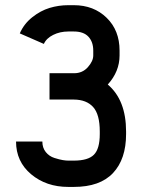

<svg xmlns="http://www.w3.org/2000/svg" viewBox="-20 -716 565 748"><path d="M246.1 -695.8H267.6Q345.2 -695.8 395.5 -646.7Q445.8 -597.7 445.8 -519V-500Q445.8 -437.5 399.9 -386.7Q471.2 -326.2 471.2 -203.6V-193.8Q471.2 -96.2 420.4 -42Q369.6 12.2 267.6 12.2H246.1Q160.2 12.2 101.3 -37.1Q42.5 -86.4 42.5 -164.6H145Q145 -140.1 158.4 -123.5Q171.9 -106.9 192.1 -100.6Q212.4 -94.2 224.6 -92.3Q236.8 -90.3 246.1 -90.3H267.6Q323.2 -90.3 345.9 -113.3Q368.7 -136.2 368.7 -193.8V-203.6Q368.7 -270.5 342.8 -299.1Q316.9 -327.6 268.6 -328.1H172.9V-430.7H268.6Q301.3 -430.7 322.3 -454.3Q343.3 -478 343.3 -500V-519Q343.3 -552.7 324.5 -573Q305.7 -593.3 267.6 -593.3H246.1Q213.9 -593.3 187.3 -580.1Q160.6 -566.9 150.9 -544.9L57.1 -585.9Q73.2 -623 105.5 -648.7Q137.7 -674.3 173.1 -685.1Q208.5 -695.8 246.1 -695.8Z"/></svg>

Font: Anka/Coder Condensed
Style: Bold
Weight: 700
Width: 4
Monospace: yes
Version: Version 001.100